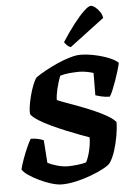

<svg xmlns="http://www.w3.org/2000/svg" viewBox="-64 -1037 749 1084"><g transform="rotate(-5 311.0 -495.0)"><path d="M242 0Q218 0 184.5 -10Q151 -20 117.5 -36Q84 -52 57.5 -70Q31 -88 22 -104Q28 -129 40 -162Q52 -195 65.5 -225.5Q79 -256 89 -272Q112 -272 132 -267Q152 -262 162 -257L171 -129Q193 -117 225.5 -108Q258 -99 286 -99Q307 -99 339 -102.5Q371 -106 389 -112Q403 -139 412 -178Q421 -217 421 -251Q399 -259 364 -272Q329 -285 289 -301.5Q249 -318 210.5 -336Q172 -354 142.5 -372.5Q113 -391 99 -408Q95 -422 99 -451Q103 -480 111.5 -513Q120 -546 131 -574Q142 -602 153 -615Q176 -631 209.5 -649.5Q243 -668 279.5 -684Q316 -700 350 -710Q384 -720 409 -720Q446 -720 489 -711Q532 -702 568.5 -687.5Q605 -673 622 -656Q619 -640 611 -613.5Q603 -587 593 -558.5Q583 -530 573 -506Q563 -482 555 -470Q530 -470 507.5 -475.5Q485 -481 474 -485L475 -611Q462 -616 438 -620.5Q414 -625 396 -625Q368 -625 337.5 -622Q307 -619 286 -612Q273 -578 264 -540.5Q255 -503 255 -477Q275 -468 309 -456Q343 -444 382.5 -429Q422 -414 461 -397Q500 -380 532 -361.5Q564 -343 580 -324Q580 -291 572.5 -247.5Q565 -204 552 -163Q539 -122 520 -95Q510 -83 480 -67Q450 -51 409 -35.5Q368 -20 324 -10Q280 0 242 0ZM360 -768Q347 -772 337.5 -782Q328 -792 324 -799Q360 -855 393.5 -898Q427 -941 453 -965.5Q479 -990 491 -990Q503 -990 517 -979Q531 -968 542.5 -951Q554 -934 556 -916Z"/></g></svg>

Font: Texturina 72pt 72pt Black
Style: Italic
Weight: 900
Italic angle: -11°
Designer: Guillermo Torres Carreño
Foundry: Omnibus-Type
Version: Version 1.002; ttfautohint (v1.8.3)